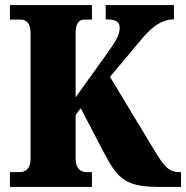

<svg xmlns="http://www.w3.org/2000/svg" viewBox="-20 -734 731 754"><path d="M19 0H341V-58H320C297 -58 277 -73 277 -109V-283L297 -309L392 -127C444 -29 478 0 605 0H691V-58H685C644 -58 625 -79 586 -144L412 -432L529 -572C569 -621 610 -658 663 -658V-714H395V-658C436 -658 450 -648 450 -625C450 -593 430 -566 397 -519L277 -352V-605C277 -641 290 -657 311 -657H341V-714H19V-657H62C84 -657 100 -641 100 -606V-110C100 -72 81 -58 56 -58H19Z"/></svg>

Font: Noto Serif Tamil Condensed Black
Style: Regular
Weight: 900
Width: 3
Designer: Indian Type Foundry, Tom Grace, and the Monotype Design Team
Foundry: Monotype Imaging Inc.
Version: Version 2.004